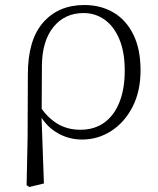

<svg xmlns="http://www.w3.org/2000/svg" viewBox="-20 -542 631 765"><path d="M86 196 90 5 91 -246Q91 -383 152 -452.5Q213 -522 316 -522Q382 -522 432.5 -492Q483 -462 511.5 -404Q540 -346 540 -262Q540 -178 508 -116Q476 -54 423 -20Q370 14 307 14Q250 14 202.5 -16Q155 -46 129 -103H126L139 -119Q168 -74 208 -49.5Q248 -25 300 -25Q356 -25 395.5 -53.5Q435 -82 456 -135Q477 -188 477 -261Q477 -335 455.5 -386Q434 -437 397 -463.5Q360 -490 313 -490Q238 -490 193 -434.5Q148 -379 147 -281L146 -97L145 -89L155 189L97 203Z"/></svg>

Font: Noto Serif JP ExtraLight
Style: Regular
Weight: 200
Designer: Ryoko NISHIZUKA  (kana & ideographs); Frank Grießhammer (Latin, Greek & Cyrillic); Wenlong ZHANG  (bopomofo); Sandoll Co
Foundry: Adobe
Version: Version 2.002-H1;hotconv 1.1.0;makeotfexe 2.6.0